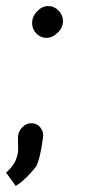

<svg xmlns="http://www.w3.org/2000/svg" viewBox="-27 -503 286 634"><path d="M79 -427Q79 -448 95.5 -465.5Q112 -483 132 -483Q152 -483 166.5 -468Q181 -453 181 -433Q181 -412 163.5 -395Q146 -378 126 -378Q107 -378 93 -392.5Q79 -407 79 -427ZM28 17Q33 4 33 -11Q33 -18 32.5 -31.5Q32 -45 33 -56Q35 -71 47.5 -83.5Q60 -96 76 -96Q96 -96 107 -81Q118 -66 115 -49Q106 21 92 47Q80 63 61 82Q42 101 25 111L-7 67Q6 56 15.5 42.5Q25 29 28 17Z"/></svg>

Font: Bellota
Style: Bold Italic
Weight: 700
Italic angle: -7.5°
Designer: Kemie Guaida
Foundry: Kemie Guaida
Version: Version 4.001